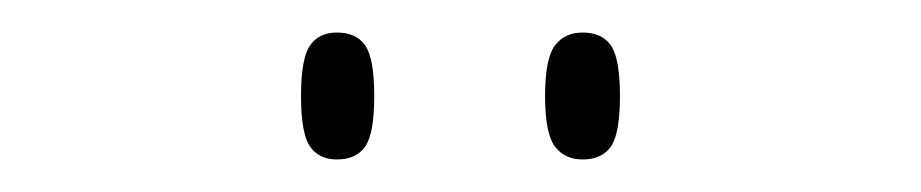

<svg xmlns="http://www.w3.org/2000/svg" viewBox="-20 -757 566 118"><path d="M338 -659Q327 -659 321 -667Q315 -675 315 -698Q315 -721 321 -729Q327 -737 338 -737Q350 -737 355.5 -729Q361 -721 361 -698Q361 -675 355.5 -667Q350 -659 338 -659ZM187 -659Q176 -659 170.5 -667Q165 -675 165 -698Q165 -721 170.5 -729Q176 -737 187 -737Q199 -737 204.5 -729Q210 -721 210 -698Q210 -675 204.5 -667Q199 -659 187 -659Z"/></svg>

Font: Noto Serif Hebrew SemiCondensed Thin
Style: Regular
Weight: 100
Width: 4
Designer: Monotype Design Team
Foundry: Monotype Imaging Inc.
Version: Version 2.004; ttfautohint (v1.8.4.7-5d5b)